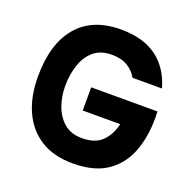

<svg xmlns="http://www.w3.org/2000/svg" viewBox="-128 -835 965 972"><g transform="rotate(20 355.0 -349.5)"><path d="M320 -383H677Q683 -271 653.5 -181.5Q624 -92 553.5 -40.5Q483 11 363 11Q261 11 191 -32.5Q121 -76 84.5 -155.5Q48 -235 48 -343Q48 -519 129 -614.5Q210 -710 363 -710Q483 -710 556.5 -656Q630 -602 659 -500H500Q481 -534 447.5 -554Q414 -574 363 -574Q303 -574 266 -542.5Q229 -511 211.5 -458.5Q194 -406 194 -343Q194 -290 211.5 -240Q229 -190 266 -157.5Q303 -125 363 -125Q435 -125 472 -162.5Q509 -200 522 -258H320Z"/></g></svg>

Font: Haskoy ExtraBold
Style: Regular
Weight: 800
Designer: Ertekin Erdin
Foundry: Ertekin Erdin
Version: Version 2.000; ttfautohint (v1.8.4.7-5d5b)